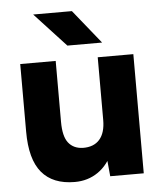

<svg xmlns="http://www.w3.org/2000/svg" viewBox="-52 -753 682 810"><g transform="rotate(-5 289.0 -348.5)"><path d="M374.2 -92.6V-504.6H525V0H383ZM278 -129.2Q324.8 -128.4 349.5 -156.5Q374.2 -184.6 374.2 -239.2H421Q421 -160.2 397.4 -104Q373.8 -47.8 330.9 -18.3Q288 11.2 232.4 11.2Q139.8 11.2 92.8 -44.9Q45.8 -101 46 -218.6V-246.6H196.2Q196.2 -185.2 217.4 -158Q238.6 -130.8 278 -129.2ZM46 -504.6H196.2V-246.6H46ZM118.6 -708H282.6L398 -564.8H251Z"/></g></svg>

Font: 寒蝉端黑体 Light
Style: Regular
Weight: 300
Designer: ChillDuanSans {Warren2060}; 
Source Han Sans {Ryoko NISHIZUKA 西塚涼子 (kana, bopomofo & ideographs); Paul D. Hunt (Latin, G
Foundry: ChillType&Adobe
Version: Version 1.300;Glyphs 3.3 (3306)